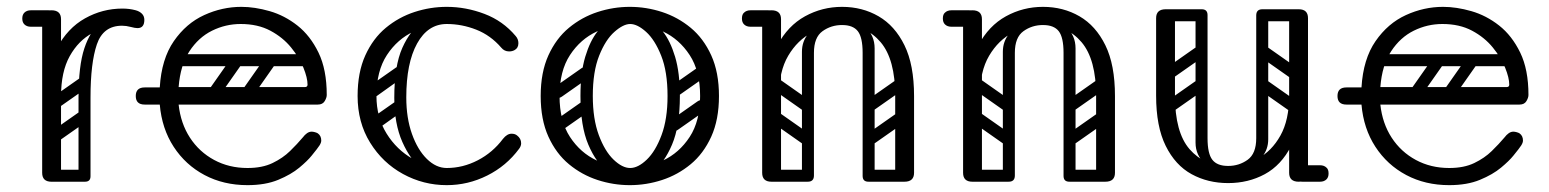

<svg xmlns="http://www.w3.org/2000/svg" viewBox="-20 -530 4518 560"><path d="M115 -240Q115 -331 146 -389.5Q177 -448 228 -476.5Q279 -505 337 -505Q358 -505 376 -500Q387 -497 394 -490Q401 -483 401 -472Q401 -448 381 -448Q374 -448 361 -451.5Q348 -455 336 -455Q290 -455 249.5 -433.5Q209 -412 183.5 -366.5Q158 -321 158 -249ZM130 0Q103 0 103 -26V-474Q103 -500 130 -500Q158 -500 158 -474V-26Q158 0 130 0ZM155 -476Q155 -470 151.5 -465.5Q148 -461 146 -459Q143 -456 137.5 -454Q132 -452 121 -452H70Q58 -452 51 -459Q45 -465 45 -476Q45 -487 51 -493Q58 -500 70 -500H121Q132 -500 138 -498.5Q144 -497 145 -495Q149 -491 152 -486Q155 -481 155 -476ZM225 0Q209 0 209 -16V-245Q209 -338 226 -389Q243 -440 271 -460.5Q299 -481 333 -481L336 -455Q281 -455 262.5 -400.5Q244 -346 244 -246V-16Q244 0 228 0ZM112 -17Q112 -35 130 -35H226Q244 -35 244 -17Q244 0 225 0H129Q112 0 112 -17ZM158 -221Q143 -210 134 -224Q130 -229 129.5 -236Q129 -243 137 -249L214 -303Q229 -313 239 -299Q243 -293 242.5 -286.5Q242 -280 235 -275ZM156 -122Q141 -111 132 -125Q128 -130 127.5 -137Q127 -144 135 -150L212 -204Q227 -214 237 -200Q241 -194 240.5 -187.5Q240 -181 233 -176Z M702 10Q632 10 576.5 -19.5Q521 -49 486.5 -102Q452 -155 446 -225H402Q376 -225 376 -250Q376 -275 402 -275H446Q451 -358 487 -410Q523 -462 575.5 -486Q628 -510 684 -510Q723 -510 766.5 -497.5Q810 -485 847.5 -455.5Q885 -426 909 -376.5Q933 -327 933 -253Q933 -245 927 -235Q921 -225 907 -225H501Q507 -170 534 -128.5Q561 -87 604.5 -63.5Q648 -40 702 -40Q745 -40 775 -54.5Q805 -69 826 -89.5Q847 -110 863 -129Q869 -137 875.5 -141.5Q882 -146 889 -146Q893 -146 898.5 -144.5Q904 -143 907 -141Q917 -134 917 -120Q917 -114 912 -106Q907 -98 889 -76Q877 -61 853 -41Q829 -21 791.5 -5.5Q754 10 702 10ZM501 -276H869Q877 -276 877 -283Q877 -303 865 -332.5Q853 -362 829 -391.5Q805 -421 768.5 -440.5Q732 -460 682 -460Q638 -460 598.5 -440.5Q559 -421 532.5 -380.5Q506 -340 501 -276ZM787 -372H890V-337H787ZM681 -366Q694 -356 685 -343L619 -249Q610 -235 594 -246Q581 -256 590 -269L656 -363Q660 -368 667 -369.5Q674 -371 681 -366ZM779 -366Q792 -356 783 -343L717 -249Q708 -235 692 -246Q679 -256 688 -269L754 -363Q758 -368 765 -369.5Q772 -371 779 -366ZM483 -259Q483 -276 500 -276H832Q849 -276 849 -259Q849 -241 833 -241H501Q483 -241 483 -259ZM483 -355Q483 -372 500 -372H832Q849 -372 849 -355Q849 -337 833 -337H501Q483 -337 483 -355Z M1481 -384Q1474 -380 1465 -380Q1451 -380 1442 -391Q1411 -427 1369 -443.5Q1327 -460 1283 -460Q1234 -460 1186.5 -438Q1139 -416 1108.5 -369.5Q1078 -323 1078 -250Q1078 -188 1107.5 -140.5Q1137 -93 1184 -66.5Q1231 -40 1283 -40Q1330 -40 1373.5 -62.5Q1417 -85 1447 -125Q1459 -140 1472 -140Q1482 -140 1488 -135Q1500 -126 1500 -112Q1500 -104 1494 -96Q1457 -46 1401 -18Q1345 10 1283 10Q1215 10 1155.5 -22.5Q1096 -55 1059.5 -114Q1023 -173 1023 -250Q1023 -319 1045.5 -368.5Q1068 -418 1105.5 -449Q1143 -480 1189 -495Q1235 -510 1283 -510Q1339 -510 1393 -489.5Q1447 -469 1484 -425Q1492 -416 1492 -404Q1492 -390 1481 -384ZM1054 -157Q1044 -172 1058 -181L1135 -235Q1150 -245 1159 -231Q1170 -216 1156 -207L1079 -152Q1073 -148 1066 -149Q1059 -150 1054 -157ZM1054 -255Q1044 -270 1058 -279L1135 -333Q1150 -343 1159 -329Q1170 -314 1156 -305L1079 -250Q1073 -246 1066 -247Q1059 -248 1054 -255ZM1280 -6Q1246 -8 1211.5 -35.5Q1177 -63 1153.5 -116Q1130 -169 1130 -245Q1130 -338 1153.5 -390.5Q1177 -443 1211.5 -464.5Q1246 -486 1280 -486L1283 -460Q1228 -460 1196.5 -403Q1165 -346 1165 -246Q1165 -186 1181.5 -139.5Q1198 -93 1225 -66.5Q1252 -40 1283 -40Z M1817 10Q1769 10 1723 -5Q1677 -20 1639.5 -51Q1602 -82 1579.5 -131.5Q1557 -181 1557 -250Q1557 -319 1579.5 -368.5Q1602 -418 1639.5 -449Q1677 -480 1723 -495Q1769 -510 1817 -510Q1865 -510 1911 -495Q1957 -480 1994.5 -449Q2032 -418 2054.5 -368.5Q2077 -319 2077 -250Q2077 -181 2054.5 -131.5Q2032 -82 1994.5 -51Q1957 -20 1911 -5Q1865 10 1817 10ZM1817 -40Q1867 -40 1914 -62Q1961 -84 1991.5 -130.5Q2022 -177 2022 -250Q2022 -323 1991.5 -369.5Q1961 -416 1914 -438Q1867 -460 1817 -460Q1768 -460 1720.5 -438Q1673 -416 1642.5 -369.5Q1612 -323 1612 -250Q1612 -177 1642.5 -130.5Q1673 -84 1720.5 -62Q1768 -40 1817 -40ZM1818 -4Q1787 -4 1753 -29Q1719 -54 1696 -108Q1673 -162 1673 -250Q1673 -318 1687 -364.5Q1701 -411 1723 -438.5Q1745 -466 1770.5 -478Q1796 -490 1818 -490V-460Q1798 -460 1772 -437Q1746 -414 1727.5 -367.5Q1709 -321 1709 -250Q1709 -183 1726.5 -136Q1744 -89 1769.5 -64.5Q1795 -40 1818 -40ZM1818 -4V-40Q1841 -40 1866.5 -64.5Q1892 -89 1909.5 -136Q1927 -183 1927 -250Q1927 -321 1908.5 -367.5Q1890 -414 1864.5 -437Q1839 -460 1818 -460V-490Q1841 -490 1866 -478Q1891 -466 1913 -438.5Q1935 -411 1949 -364.5Q1963 -318 1963 -250Q1963 -162 1940 -108Q1917 -54 1883.5 -29Q1850 -4 1818 -4ZM1620 -249Q1605 -238 1596 -252Q1592 -257 1591.5 -264Q1591 -271 1599 -277L1676 -331Q1691 -341 1701 -327Q1705 -321 1704.5 -314.5Q1704 -308 1697 -303ZM1622 -152Q1607 -141 1598 -155Q1594 -160 1593.5 -167Q1593 -174 1601 -180L1678 -234Q1693 -244 1703 -230Q1707 -224 1706.5 -217.5Q1706 -211 1699 -206ZM1956 -249Q1941 -238 1932 -252Q1928 -257 1927.5 -264Q1927 -271 1935 -277L2012 -331Q2027 -341 2037 -327Q2041 -321 2040.5 -314.5Q2040 -308 2033 -303ZM1958 -152Q1943 -141 1934 -155Q1930 -160 1929.5 -167Q1929 -174 1937 -180L2014 -234Q2029 -244 2039 -230Q2043 -224 2042.5 -217.5Q2042 -211 2035 -206Z M2217 -250Q2217 -341 2247.5 -398Q2278 -455 2328 -482.5Q2378 -510 2436 -510Q2495 -510 2542.5 -482.5Q2590 -455 2618 -398Q2646 -341 2646 -250H2591Q2591 -357 2548.5 -407Q2506 -457 2436 -457Q2390 -457 2348 -435Q2306 -413 2279 -367.5Q2252 -322 2252 -250ZM2230 0Q2203 0 2203 -26V-474Q2203 -500 2230 -500Q2258 -500 2258 -474V-26Q2258 0 2230 0ZM2169 -452Q2157 -452 2150 -459Q2144 -465 2144 -476Q2144 -488 2150 -493Q2157 -500 2169 -500H2220Q2231 -500 2237 -498.5Q2243 -497 2244 -495Q2248 -491 2251 -486Q2254 -481 2254 -476Q2252 -463 2245 -459Q2241 -452 2220 -452ZM2618 0Q2591 0 2591 -26V-250Q2591 -276 2618 -276Q2646 -276 2646 -250V-26Q2646 0 2618 0ZM2513 0Q2496 0 2496 -17V-379Q2496 -396 2513 -396Q2531 -396 2531 -380V-18Q2531 0 2513 0ZM2436 -457Q2404 -457 2379 -439Q2354 -421 2354 -376V-281H2319V-379Q2319 -409 2337 -431Q2355 -453 2384.5 -464.5Q2414 -476 2447 -476ZM2436 -457 2426 -476Q2476 -476 2503.5 -451.5Q2531 -427 2531 -389V-281H2496V-376Q2496 -421 2482 -439Q2468 -457 2436 -457ZM2214 -17Q2214 -35 2232 -35H2335Q2353 -35 2353 -17Q2353 0 2334 0H2231Q2214 0 2214 -17ZM2498 -17Q2498 -35 2516 -35H2619Q2637 -35 2637 -17Q2637 0 2618 0H2515Q2498 0 2498 -17ZM2229 -198Q2239 -211 2252 -202L2346 -136Q2360 -127 2349 -111Q2339 -98 2326 -107L2232 -173Q2227 -177 2225.5 -184Q2224 -191 2229 -198ZM2229 -296Q2239 -309 2252 -300L2346 -234Q2360 -225 2349 -209Q2339 -196 2326 -205L2232 -271Q2227 -275 2225.5 -282Q2224 -289 2229 -296ZM2336 0Q2319 0 2319 -17V-349Q2319 -366 2336 -366Q2354 -366 2354 -350V-18Q2354 0 2336 0ZM2240 0Q2223 0 2223 -17V-349Q2223 -366 2240 -366Q2258 -366 2258 -350V-18Q2258 0 2240 0ZM2532 -211Q2517 -200 2508 -214Q2504 -219 2503.5 -226Q2503 -233 2511 -239L2588 -293Q2603 -303 2613 -289Q2617 -283 2616.5 -276.5Q2616 -270 2609 -265ZM2534 -114Q2519 -103 2510 -117Q2506 -122 2505.5 -129Q2505 -136 2513 -142L2590 -196Q2605 -206 2615 -192Q2619 -186 2618.5 -179.5Q2618 -173 2611 -168Z M2803 -250Q2803 -341 2833.5 -398Q2864 -455 2914 -482.5Q2964 -510 3022 -510Q3081 -510 3128.5 -482.5Q3176 -455 3204 -398Q3232 -341 3232 -250H3177Q3177 -357 3134.5 -407Q3092 -457 3022 -457Q2976 -457 2934 -435Q2892 -413 2865 -367.5Q2838 -322 2838 -250ZM2816 0Q2789 0 2789 -26V-474Q2789 -500 2816 -500Q2844 -500 2844 -474V-26Q2844 0 2816 0ZM2755 -452Q2743 -452 2736 -459Q2730 -465 2730 -476Q2730 -488 2736 -493Q2743 -500 2755 -500H2806Q2817 -500 2823 -498.5Q2829 -497 2830 -495Q2834 -491 2837 -486Q2840 -481 2840 -476Q2838 -463 2831 -459Q2827 -452 2806 -452ZM3204 0Q3177 0 3177 -26V-250Q3177 -276 3204 -276Q3232 -276 3232 -250V-26Q3232 0 3204 0ZM3099 0Q3082 0 3082 -17V-379Q3082 -396 3099 -396Q3117 -396 3117 -380V-18Q3117 0 3099 0ZM3022 -457Q2990 -457 2965 -439Q2940 -421 2940 -376V-281H2905V-379Q2905 -409 2923 -431Q2941 -453 2970.5 -464.5Q3000 -476 3033 -476ZM3022 -457 3012 -476Q3062 -476 3089.5 -451.5Q3117 -427 3117 -389V-281H3082V-376Q3082 -421 3068 -439Q3054 -457 3022 -457ZM2800 -17Q2800 -35 2818 -35H2921Q2939 -35 2939 -17Q2939 0 2920 0H2817Q2800 0 2800 -17ZM3084 -17Q3084 -35 3102 -35H3205Q3223 -35 3223 -17Q3223 0 3204 0H3101Q3084 0 3084 -17ZM2815 -198Q2825 -211 2838 -202L2932 -136Q2946 -127 2935 -111Q2925 -98 2912 -107L2818 -173Q2813 -177 2811.5 -184Q2810 -191 2815 -198ZM2815 -296Q2825 -309 2838 -300L2932 -234Q2946 -225 2935 -209Q2925 -196 2912 -205L2818 -271Q2813 -275 2811.5 -282Q2810 -289 2815 -296ZM2922 0Q2905 0 2905 -17V-349Q2905 -366 2922 -366Q2940 -366 2940 -350V-18Q2940 0 2922 0ZM2826 0Q2809 0 2809 -17V-349Q2809 -366 2826 -366Q2844 -366 2844 -350V-18Q2844 0 2826 0ZM3118 -211Q3103 -200 3094 -214Q3090 -219 3089.5 -226Q3089 -233 3097 -239L3174 -293Q3189 -303 3199 -289Q3203 -283 3202.5 -276.5Q3202 -270 3195 -265ZM3120 -114Q3105 -103 3096 -117Q3092 -122 3091.5 -129Q3091 -136 3099 -142L3176 -196Q3191 -206 3201 -192Q3205 -186 3204.5 -179.5Q3204 -173 3197 -168Z M3562 4Q3503 4 3455.5 -22Q3408 -48 3380 -104.5Q3352 -161 3352 -251H3407Q3407 -144 3449.5 -95Q3492 -46 3562 -46Q3608 -46 3648.5 -67.5Q3689 -89 3714.5 -134.5Q3740 -180 3740 -251H3775Q3775 -161 3746 -104.5Q3717 -48 3669 -22Q3621 4 3562 4ZM3380 -225Q3352 -225 3352 -251V-477Q3352 -503 3380 -503Q3407 -503 3407 -477V-251Q3407 -225 3380 -225ZM3768 0Q3740 0 3740 -26V-477Q3740 -503 3768 -503Q3795 -503 3795 -477V-26Q3795 0 3768 0ZM3745 -24Q3745 -29 3748 -34Q3751 -39 3755 -43Q3757 -45 3762.5 -46.5Q3768 -48 3779 -48H3830Q3842 -48 3849 -41Q3855 -36 3855 -24Q3855 -13 3849 -7Q3842 0 3830 0H3779Q3758 0 3754 -7Q3747 -11 3745 -24ZM3485 -503Q3502 -503 3502 -486V-124Q3502 -107 3485 -107Q3467 -107 3467 -123V-485Q3467 -503 3485 -503ZM3562 -46Q3594 -46 3619 -64Q3644 -82 3644 -127V-222H3679V-124Q3679 -94 3661 -72.5Q3643 -51 3613.5 -39Q3584 -27 3551 -27ZM3562 -46 3572 -27Q3523 -27 3495 -52Q3467 -77 3467 -114V-222H3502V-127Q3502 -82 3516 -64Q3530 -46 3562 -46ZM3784 -486Q3784 -468 3766 -468H3663Q3645 -468 3645 -486Q3645 -503 3664 -503H3767Q3784 -503 3784 -486ZM3500 -486Q3500 -468 3482 -468H3379Q3361 -468 3361 -486Q3361 -503 3380 -503H3483Q3500 -503 3500 -486ZM3769 -305Q3759 -292 3746 -301L3652 -367Q3638 -376 3649 -392Q3659 -405 3672 -396L3766 -330Q3771 -326 3772.5 -319.5Q3774 -313 3769 -305ZM3769 -207Q3759 -194 3746 -203L3652 -269Q3638 -278 3649 -294Q3659 -307 3672 -298L3766 -232Q3771 -228 3772.5 -221.5Q3774 -215 3769 -207ZM3662 -503Q3679 -503 3679 -486V-154Q3679 -137 3662 -137Q3644 -137 3644 -153V-485Q3644 -503 3662 -503ZM3758 -503Q3775 -503 3775 -486V-154Q3775 -137 3758 -137Q3740 -137 3740 -153V-485Q3740 -503 3758 -503ZM3409 -308Q3394 -297 3385 -311Q3381 -316 3380.5 -323Q3380 -330 3388 -336L3465 -390Q3480 -400 3490 -386Q3494 -380 3493.5 -373.5Q3493 -367 3486 -362ZM3409 -210Q3394 -199 3385 -213Q3381 -218 3380.5 -225Q3380 -232 3388 -238L3465 -292Q3480 -302 3490 -288Q3494 -282 3493.5 -275.5Q3493 -269 3486 -264Z M4207 10Q4137 10 4081.5 -19.5Q4026 -49 3991.5 -102Q3957 -155 3951 -225H3907Q3881 -225 3881 -250Q3881 -275 3907 -275H3951Q3956 -358 3992 -410Q4028 -462 4080.5 -486Q4133 -510 4189 -510Q4228 -510 4271.5 -497.5Q4315 -485 4352.5 -455.5Q4390 -426 4414 -376.5Q4438 -327 4438 -253Q4438 -245 4432 -235Q4426 -225 4412 -225H4006Q4012 -170 4039 -128.5Q4066 -87 4109.5 -63.5Q4153 -40 4207 -40Q4250 -40 4280 -54.5Q4310 -69 4331 -89.5Q4352 -110 4368 -129Q4374 -137 4380.5 -141.5Q4387 -146 4394 -146Q4398 -146 4403.5 -144.5Q4409 -143 4412 -141Q4422 -134 4422 -120Q4422 -114 4417 -106Q4412 -98 4394 -76Q4382 -61 4358 -41Q4334 -21 4296.5 -5.5Q4259 10 4207 10ZM4006 -276H4374Q4382 -276 4382 -283Q4382 -303 4370 -332.5Q4358 -362 4334 -391.5Q4310 -421 4273.5 -440.5Q4237 -460 4187 -460Q4143 -460 4103.5 -440.5Q4064 -421 4037.5 -380.5Q4011 -340 4006 -276ZM4292 -372H4395V-337H4292ZM4186 -366Q4199 -356 4190 -343L4124 -249Q4115 -235 4099 -246Q4086 -256 4095 -269L4161 -363Q4165 -368 4172 -369.5Q4179 -371 4186 -366ZM4284 -366Q4297 -356 4288 -343L4222 -249Q4213 -235 4197 -246Q4184 -256 4193 -269L4259 -363Q4263 -368 4270 -369.5Q4277 -371 4284 -366ZM3988 -259Q3988 -276 4005 -276H4337Q4354 -276 4354 -259Q4354 -241 4338 -241H4006Q3988 -241 3988 -259ZM3988 -355Q3988 -372 4005 -372H4337Q4354 -372 4354 -355Q4354 -337 4338 -337H4006Q3988 -337 3988 -355Z"/></svg>

Font: Agu Display Uzo
Style: Regular
Weight: 400
Designer: Oluwaseun Badejo
Version: Version 1.103